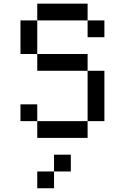

<svg xmlns="http://www.w3.org/2000/svg" viewBox="-20 -747 676 1040"><path d="M90.9 -636.4V-454.5H181.8V-636.4ZM181.8 -454.5V-363.6H454.5V-454.5ZM454.5 -90.9H181.8V0H454.5ZM181.8 -90.9V-181.8H90.9V-90.9ZM454.5 -363.6V-90.9H545.5V-363.6ZM181.8 -727.3V-636.4H454.5V-727.3ZM454.5 -636.4V-545.5H545.5V-636.4ZM272.7 90.9V181.8H363.6V90.9ZM181.8 181.8V272.7H272.7V181.8Z"/></svg>

Font: Departure Mono
Style: Regular
Weight: 400
Monospace: yes
Designer: Helena Zhang
Version: Version 1.500;Glyphs 3.3.1 (3343)